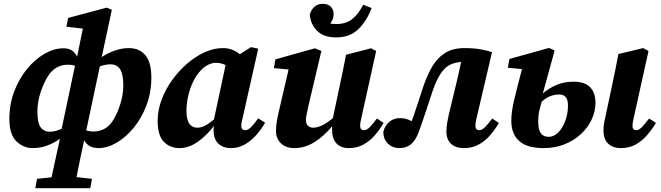

<svg xmlns="http://www.w3.org/2000/svg" viewBox="-20 -761 3461 1006"><path d="M176 -175Q176 -118 193 -94Q210 -70 244 -71Q257 -71 272 -75Q287 -79 303 -86L373 -417Q356 -422 336 -422Q270 -422 232 -363Q210 -329 193 -278.5Q176 -228 176 -175ZM152 15Q102 15 65.5 -21Q29 -57 29 -138Q29 -215 54.5 -282Q80 -349 121.5 -399.5Q163 -450 213 -479Q263 -508 311 -508Q340 -508 357 -496.5Q374 -485 384 -464L414 -611L328 -621L337 -667L539 -721L566 -710L513 -462Q542 -482 580 -495.5Q618 -509 655 -509Q710 -509 741.5 -472Q773 -435 773 -355Q773 -277 747.5 -209.5Q722 -142 680.5 -91.5Q639 -41 590.5 -13Q542 15 496 15Q443 15 421 -26Q409 27 399.5 74.5Q390 122 381 167L462 176L453 225H165L174 176L250 168L294 -34Q264 -12 227.5 1.5Q191 15 152 15ZM558 -424Q534 -424 503 -413L432 -78Q449 -72 471 -72Q503 -72 530.5 -88Q558 -104 577 -138Q596 -170 611 -218Q626 -266 626 -313Q626 -372 609.5 -398Q593 -424 558 -424Z M957 -183Q957 -134 972 -113Q987 -92 1014 -92Q1034 -92 1055 -103Q1076 -114 1101 -135L1162 -420Q1138 -432 1112 -432Q1093 -432 1072.5 -422.5Q1052 -413 1033 -393Q1010 -370 992.5 -334Q975 -298 966 -258Q957 -218 957 -183ZM1190 15Q1149 15 1124.5 -8Q1100 -31 1099 -77Q1099 -84 1099.5 -89.5Q1100 -95 1101 -101Q1064 -52 1017 -18.5Q970 15 920 15Q871 15 838.5 -18Q806 -51 806 -128Q806 -183 826.5 -238Q847 -293 882 -341.5Q917 -390 961 -428Q1005 -466 1053 -487.5Q1101 -509 1147 -509Q1174 -509 1196 -500.5Q1218 -492 1237 -477L1295 -514L1333 -506L1254 -155Q1250 -138 1247 -125Q1244 -112 1244 -102Q1244 -79 1265 -79Q1279 -79 1295 -94.5Q1311 -110 1333 -141L1369 -118Q1350 -85 1323.5 -54.5Q1297 -24 1263.5 -4.5Q1230 15 1190 15Z M1808 15Q1766 15 1743 -9.5Q1720 -34 1720 -80Q1720 -85 1720 -90Q1720 -95 1721 -100Q1675 -45 1625.5 -15Q1576 15 1522 15Q1478 15 1452 -10Q1426 -35 1426 -75Q1426 -100 1430.5 -126Q1435 -152 1441 -177L1492 -397L1415 -404L1423 -450L1630 -508L1664 -494L1595 -202Q1591 -181 1587 -164Q1583 -147 1583 -133Q1583 -112 1593.5 -102Q1604 -92 1621 -92Q1665 -92 1724 -142L1762 -321Q1770 -360 1778 -397.5Q1786 -435 1793 -474L1924 -508L1951 -494L1876 -155Q1872 -139 1869.5 -125Q1867 -111 1867 -101Q1867 -79 1887 -79Q1901 -79 1916 -93.5Q1931 -108 1955 -140L1990 -117Q1971 -84 1945 -53.5Q1919 -23 1885 -4Q1851 15 1808 15ZM1741 -565Q1676 -565 1641.5 -599.5Q1607 -634 1603 -685Q1611 -711 1628 -726Q1645 -741 1672 -741Q1698 -741 1713 -726Q1728 -711 1728 -686Q1728 -659 1710 -638Q1725 -635 1741 -635Q1793 -635 1825.5 -661Q1858 -687 1883 -736L1927 -719Q1902 -651 1857.5 -608Q1813 -565 1741 -565Z M2071 15Q2039 15 2014.5 -6.5Q1990 -28 1988 -69Q1996 -102 2019 -122Q2042 -142 2075 -142Q2094 -142 2108 -138Q2122 -134 2137 -126Q2151 -164 2165 -207Q2179 -250 2195 -299Q2214 -356 2239.5 -403.5Q2265 -451 2306.5 -480Q2348 -509 2415 -509Q2462 -509 2495.5 -503Q2529 -497 2558 -488L2480 -155Q2471 -121 2471 -102Q2471 -79 2491 -79Q2505 -79 2520.5 -94Q2536 -109 2559 -140L2594 -117Q2575 -84 2549 -53.5Q2523 -23 2489 -4Q2455 15 2411 15Q2368 15 2343.5 -7.5Q2319 -30 2319 -72Q2319 -95 2323 -118Q2327 -141 2332 -163L2370 -320Q2377 -349 2383.5 -378Q2390 -407 2396 -436Q2338 -433 2305 -396Q2272 -359 2247 -285Q2225 -218 2207.5 -165.5Q2190 -113 2172 -64Q2156 -24 2132.5 -4.5Q2109 15 2071 15Z M3233 15Q3191 15 3166.5 -8.5Q3142 -32 3142 -77Q3142 -100 3146 -120.5Q3150 -141 3155 -163L3189 -323Q3197 -361 3205 -400Q3213 -439 3220 -478L3350 -509L3378 -494L3303 -155Q3299 -139 3296.5 -125Q3294 -111 3294 -102Q3294 -79 3313 -79Q3327 -79 3342 -93.5Q3357 -108 3381 -140L3417 -117Q3397 -84 3371 -53.5Q3345 -23 3311 -4Q3277 15 3233 15ZM2800 -124Q2800 -81 2814 -62.5Q2828 -44 2855 -44Q2882 -44 2905 -67Q2928 -90 2942 -128Q2956 -166 2956 -209Q2956 -266 2910 -266Q2860 -266 2818 -228Q2811 -204 2805.5 -180Q2800 -156 2800 -124ZM2828 15Q2742 15 2700.5 -22Q2659 -59 2659 -129Q2659 -176 2675 -242Q2691 -308 2715 -399L2641 -406L2649 -452L2857 -510L2886 -496L2824 -271Q2856 -299 2896 -316Q2936 -333 2985 -333Q3044 -333 3072 -304Q3100 -275 3100 -222Q3100 -177 3080 -134.5Q3060 -92 3024 -58.5Q2988 -25 2938 -5Q2888 15 2828 15Z"/></svg>

Font: Source Serif 4 SmText
Style: Bold Italic
Weight: 700
Italic angle: -12°
Designer: Frank Grießhammer
Foundry: Adobe
Version: Version 4.005;hotconv 1.1.0;makeotfexe 2.6.0